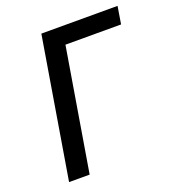

<svg xmlns="http://www.w3.org/2000/svg" viewBox="-133 -841 866 947"><g transform="rotate(-20 300.0 -367.5)"><path d="M68 0 190 -735H590L575 -643H283L176 0Z"/></g></svg>

Font: Iosevka Curly SmBdExObl
Style: Regular
Weight: 600
Width: 7
Italic angle: -9°
Monospace: yes
Designer: Belleve Invis
Foundry: Belleve Invis
Version: Version 11.1.0; ttfautohint (v1.8.3)